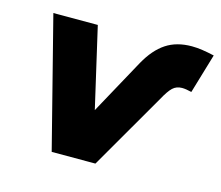

<svg xmlns="http://www.w3.org/2000/svg" viewBox="-84 -664 887 772"><g transform="rotate(15 359.5 -278.0)"><path d="M52 -541H237L314 -207L440 -437Q474 -498 518 -527Q562 -556 625 -556Q646 -556 669.5 -552.5Q693 -549 719 -543L670 -378Q646 -384 630 -384Q607 -384 591.5 -369.5Q576 -355 556 -318L372 0H190Z"/></g></svg>

Font: Argentum Sans
Style: Bold Italic
Weight: 700
Italic angle: -11°
Designer: Julieta Ulanovsky (font), Cristiano Sobral (main changes and remaster)
Foundry: Julieta Ulanovsky (font), Cristiano Sobral (main changes and remaster)
Version: Version 2.007;June 15, 2022;FontCreator 14.0.0.2814 64-bit; 